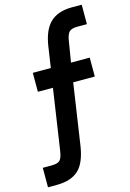

<svg xmlns="http://www.w3.org/2000/svg" viewBox="-138 -774 683 1010"><g transform="rotate(-15 203.0 -269.0)"><path d="M41 65.9Q72.8 65.9 85.9 54.2Q99.1 42.5 105 1L153.8 -327.1H71.8V-430.2H169.9L187 -544.9Q200.2 -630.9 241.2 -669.9Q282.7 -710 360.8 -710H413.1V-604H359.9Q330.6 -604 316.9 -591.8Q303.2 -578.1 297.9 -540L279.8 -430.2H381.8V-327.1H264.2L214.8 4.9Q201.2 94.2 162.1 131.8Q120.6 171.9 41 171.9H-6.8V65.9Z"/></g></svg>

Font: D-DIN-PRO SemiBold
Style: Bold
Weight: 600
Designer: datto
Foundry: CyberFei
Version: Version 1.000;hotconv 1.0.109;makeotfexe 2.5.65596